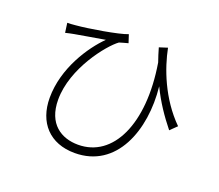

<svg xmlns="http://www.w3.org/2000/svg" viewBox="-123 -893 1246 1094"><g transform="rotate(20 500.0 -346.0)"><path d="M927 -318C803 -441 743 -603 720 -719L670 -703C678 -674 687 -647 696 -621C755 -264 637 -24 427 -24C326 -24 233 -79 233 -228C233 -418 387 -608 447 -651C460 -656 487 -662 500 -666L484 -715C432 -694 255 -665 182 -659C164 -657 145 -656 132 -656L140 -598C159 -603 176 -606 191 -609C232 -617 317 -630 372 -640C292 -561 184 -400 184 -221C184 -71 273 27 425 27C677 27 776 -236 748 -495C788 -412 835 -344 887 -279Z"/></g></svg>

Font: Noto Sans CJK Light
Style: Regular
Weight: 300
Designer: Ryoko NISHIZUKA (kana & ideographs); Paul D. Hunt (Latin, Greek & Cyrillic); Wenlong ZHANG (bopomofo); Sandoll Communica
Foundry: Adobe Systems Incorporated
Version: Version 1.000;PS 1;hotconv 1.0.78;makeotf.lib2.5.61930